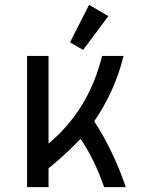

<svg xmlns="http://www.w3.org/2000/svg" viewBox="-20 -766 626 786"><path d="M90.8 0V-537.1H178.7V-178.2Q343.8 -316.4 397.9 -537.1H485.8Q451.2 -394.5 365.7 -269.5Q442.4 -152.3 495.1 0H406.2Q366.2 -115.2 309.6 -197.8Q253.4 -137.7 178.7 -76.7V0ZM344.7 -746.1 423.8 -700.2 320.3 -561.5 266.6 -592.8Z"/></svg>

Font: Consola Mono
Style: Book
Weight: 400
Monospace: yes
Designer: Wojciech Kalinowski "wmk69" (wmk69@o2.pl)
Foundry: Wojciech Kalinowski "wmk69" (wmk69@o2.pl)
Version: Version 2.1.0